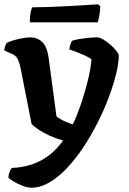

<svg xmlns="http://www.w3.org/2000/svg" viewBox="-27 -674 599 894"><path d="M119 200Q102 200 79.5 191.5Q57 183 38 172Q19 161 12 153Q13 137 18 125.5Q23 114 28 108Q78 106 121.5 91.5Q165 77 201.5 49Q238 21 267 -20Q236 -28 207 -41Q178 -54 155 -69Q132 -84 120 -97L69 -356Q65 -376 57.5 -394.5Q50 -413 31 -422L-7 -439Q-7 -450 -3 -459.5Q1 -469 4 -474Q14 -480 34.5 -486Q55 -492 76.5 -496Q98 -500 112 -500Q148 -500 170 -478Q192 -456 199 -408L236 -132Q242 -127 254.5 -119.5Q267 -112 282.5 -105.5Q298 -99 312 -95Q322 -115 334 -145.5Q346 -176 357 -211Q368 -246 377.5 -281.5Q387 -317 392.5 -347.5Q398 -378 399 -398Q387 -407 367.5 -416Q348 -425 328.5 -432.5Q309 -440 296 -444Q297 -457 301 -468Q305 -479 308 -484Q322 -489 344 -492.5Q366 -496 388.5 -498Q411 -500 425 -500Q437 -500 454 -490Q471 -480 487.5 -465.5Q504 -451 515 -437Q526 -423 526 -415Q526 -380 513.5 -329Q501 -278 479 -219.5Q457 -161 427 -102Q397 -42 361 12Q325 66 285 108.5Q245 151 203 175.5Q161 200 119 200ZM112 -570Q112 -599 116 -617.5Q120 -636 124 -640Q157 -640 201.5 -641.5Q246 -643 292 -645.5Q338 -648 375 -650.5Q412 -653 429 -654L440 -645Q439 -619 435 -598.5Q431 -578 428 -570Z"/></svg>

Font: Texturina Medium 12pt
Style: Bold
Weight: 700
Version: Version 1.002